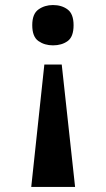

<svg xmlns="http://www.w3.org/2000/svg" viewBox="-20 -562 422 762"><path d="M225 -306 278 180H104L156 -306ZM190 -542Q225 -542 248.5 -524.3Q272 -506.7 272 -461.9Q272 -416 248.5 -399Q225 -382 190.3 -382Q157 -382 132.5 -399.1Q108 -416.2 108 -462.2Q108 -507 132.7 -524.5Q157.5 -542 190 -542Z"/></svg>

Font: Noto Naskh Arabic UI
Style: Regular
Weight: 400
Designer: Monotype Design Team, David Williams, Mohamad Dakak and Nizar Qandah
Foundry: Monotype Imaging Inc.
Version: Version 2.014